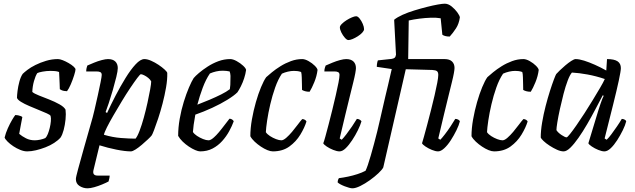

<svg xmlns="http://www.w3.org/2000/svg" viewBox="-20 -820 3442 1040"><path d="M127 0Q110 0 90 -8Q70 -16 52 -28Q34 -40 21 -53Q8 -66 5 -75Q11 -100 22.5 -125.5Q34 -151 45.5 -170.5Q57 -190 63 -197Q70 -197 77.5 -195.5Q85 -194 91.5 -191.5Q98 -189 101 -186Q98 -170 93.5 -146.5Q89 -123 84 -95Q99 -82 120.5 -71Q142 -60 168 -60Q182 -60 198 -63.5Q214 -67 225 -72Q233 -79 239 -94Q245 -109 249.5 -127.5Q254 -146 255.5 -163.5Q257 -181 254 -192Q252 -198 233.5 -206Q215 -214 189.5 -224.5Q164 -235 138 -246Q112 -257 93.5 -268.5Q75 -280 72 -290Q72 -303 75 -327.5Q78 -352 85 -378Q92 -404 103 -420Q111 -428 128.5 -441.5Q146 -455 172 -468Q198 -481 229.5 -490.5Q261 -500 294 -500Q304 -500 319.5 -494Q335 -488 351.5 -478.5Q368 -469 378.5 -459.5Q389 -450 389 -444Q389 -436 381.5 -412Q374 -388 363.5 -363.5Q353 -339 343 -326Q335 -326 327 -327.5Q319 -329 312.5 -332Q306 -335 304 -337Q304 -350 303 -367Q302 -384 301.5 -401Q301 -418 300 -430Q290 -434 277.5 -435Q265 -436 255 -436Q232 -436 210.5 -432Q189 -428 182 -424Q172 -409 164 -380.5Q156 -352 155 -322Q165 -313 190.5 -303Q216 -293 246.5 -281Q277 -269 302 -255Q327 -241 335 -226Q338 -203 335 -173Q332 -143 325 -116.5Q318 -90 308 -75Q295 -60 273.5 -46Q252 -32 226 -22Q200 -12 174.5 -6Q149 0 127 0Z M454 200Q431 200 411 187.5Q391 175 391 150Q391 140 403 96Q415 52 433.5 -14Q452 -80 473 -153Q482 -182 491.5 -223Q501 -264 510 -304.5Q519 -345 525 -375.5Q531 -406 531 -414Q531 -425 524 -429Q517 -433 503 -433H447Q447 -442 449 -451.5Q451 -461 453 -465Q469 -472 489.5 -480.5Q510 -489 531 -494.5Q552 -500 565 -500Q591 -500 604.5 -487Q618 -474 618 -451Q618 -436 610 -403Q602 -370 591 -332Q580 -294 569 -261Q558 -228 552 -213L560 -208Q580 -252 606 -302Q632 -352 660 -397.5Q688 -443 714.5 -471.5Q741 -500 762 -500Q778 -500 798.5 -491Q819 -482 838.5 -469Q858 -456 871.5 -443.5Q885 -431 886 -425Q887 -390 879.5 -346.5Q872 -303 860.5 -259Q849 -215 836.5 -177.5Q824 -140 814.5 -115.5Q805 -91 802 -87Q796 -79 781 -65Q766 -51 748.5 -36Q731 -21 714.5 -10.5Q698 0 689 0Q658 0 610.5 -9.5Q563 -19 519 -33L486 103Q483 118 489 124.5Q495 131 508 131H574Q574 138 572 147Q570 156 568 163Q555 170 533.5 179Q512 188 490.5 194Q469 200 454 200ZM714 -69Q724 -80 736 -111.5Q748 -143 759 -183Q770 -223 779 -264Q788 -305 793.5 -336Q799 -367 799 -379Q794 -389 783 -398Q772 -407 760.5 -412.5Q749 -418 743 -418Q739 -418 723.5 -397.5Q708 -377 685.5 -343.5Q663 -310 639.5 -271Q616 -232 594.5 -195Q573 -158 559 -130Q545 -102 543 -90Q590 -76 635.5 -72.5Q681 -69 714 -69Z M1064 0Q1054 0 1037.5 -7Q1021 -14 1003 -26Q985 -38 969.5 -53Q954 -68 945 -84Q945 -129 953.5 -177Q962 -225 975.5 -268.5Q989 -312 1003.5 -346Q1018 -380 1029 -397Q1038 -408 1058 -425Q1078 -442 1105 -459.5Q1132 -477 1163 -488.5Q1194 -500 1227 -500Q1242 -500 1262 -489Q1282 -478 1297 -464Q1312 -450 1313 -441Q1310 -419 1302.5 -396Q1295 -373 1285 -353Q1275 -333 1266 -320Q1248 -302 1211.5 -279.5Q1175 -257 1129.5 -236Q1084 -215 1038 -199Q1032 -167 1029 -144Q1026 -121 1025 -105Q1032 -94 1047 -84Q1062 -74 1079.5 -67Q1097 -60 1109 -60Q1118 -60 1128 -67Q1138 -74 1151.5 -88Q1165 -102 1182 -124Q1199 -146 1223 -177Q1231 -177 1237.5 -172.5Q1244 -168 1246 -163Q1237 -138 1221.5 -109.5Q1206 -81 1183.5 -56Q1161 -31 1131.5 -15.5Q1102 0 1064 0ZM1049 -253Q1083 -266 1116 -280Q1149 -294 1178 -308.5Q1207 -323 1225 -337Q1227 -348 1227.5 -360Q1228 -372 1228 -382Q1229 -396 1228.5 -409Q1228 -422 1224 -433Q1215 -435 1205.5 -436Q1196 -437 1186 -437Q1168 -437 1150.5 -433Q1133 -429 1117 -422Q1095 -390 1078 -344.5Q1061 -299 1049 -253Z M1458 0Q1445 0 1428 -7Q1411 -14 1393 -26Q1375 -38 1359.5 -52.5Q1344 -67 1336 -82Q1336 -125 1344.5 -173Q1353 -221 1366 -266.5Q1379 -312 1394 -348Q1409 -384 1422 -402Q1433 -412 1453 -428.5Q1473 -445 1499.5 -461.5Q1526 -478 1556 -489Q1586 -500 1617 -500Q1632 -500 1651.5 -489Q1671 -478 1685 -464Q1699 -450 1700 -441Q1696 -408 1682.5 -375Q1669 -342 1657 -323Q1643 -323 1632.5 -326Q1622 -329 1616 -333Q1616 -343 1615.5 -362.5Q1615 -382 1614.5 -401.5Q1614 -421 1611 -430Q1600 -434 1590 -435Q1580 -436 1572 -436Q1557 -436 1539.5 -432Q1522 -428 1507 -421Q1486 -390 1470.5 -346Q1455 -302 1444 -255Q1433 -208 1427 -167.5Q1421 -127 1420 -104Q1427 -93 1442.5 -83Q1458 -73 1475 -66.5Q1492 -60 1504 -60Q1515 -60 1530.5 -73.5Q1546 -87 1562 -106Q1578 -125 1592.5 -144.5Q1607 -164 1617 -175Q1625 -175 1631.5 -171Q1638 -167 1640 -162Q1630 -129 1607 -91Q1584 -53 1547.5 -26.5Q1511 0 1458 0Z M1819 0Q1805 0 1785 -8Q1765 -16 1749.5 -26.5Q1734 -37 1731 -44Q1735 -53 1742.5 -80.5Q1750 -108 1760 -146Q1770 -184 1780 -225Q1790 -266 1799 -305Q1808 -344 1813.5 -372.5Q1819 -401 1819 -414Q1819 -425 1812 -429Q1805 -433 1792 -433H1737Q1737 -443 1739.5 -452Q1742 -461 1744 -465Q1760 -472 1780.5 -480.5Q1801 -489 1821.5 -494.5Q1842 -500 1855 -500Q1881 -500 1894.5 -487Q1908 -474 1908 -451Q1908 -443 1904.5 -423.5Q1901 -404 1893.5 -374Q1886 -344 1875.5 -301Q1865 -258 1851 -200.5Q1837 -143 1820 -70L1831 -63Q1841 -73 1856 -92.5Q1871 -112 1887 -135.5Q1903 -159 1913 -176Q1921 -176 1928 -172Q1935 -168 1938 -163Q1932 -142 1918.5 -114.5Q1905 -87 1887.5 -60.5Q1870 -34 1852.5 -17Q1835 0 1819 0ZM1867 -603Q1859 -603 1848 -615.5Q1837 -628 1829 -644Q1821 -660 1821 -672Q1821 -680 1831.5 -690.5Q1842 -701 1857 -710.5Q1872 -720 1886.5 -726Q1901 -732 1909 -732Q1918 -732 1928 -719.5Q1938 -707 1945 -690.5Q1952 -674 1952 -662Q1952 -654 1942.5 -643.5Q1933 -633 1918 -623.5Q1903 -614 1889.5 -608.5Q1876 -603 1867 -603Z M1809 168Q1809 160 1811.5 153.5Q1814 147 1816 145Q1840 142 1866 136.5Q1892 131 1916.5 123Q1941 115 1960 105Q1965 95 1972.5 73.5Q1980 52 1988.5 22Q1997 -8 2006 -41Q2015 -74 2023 -106.5Q2031 -139 2037 -166Q2043 -191 2050.5 -225Q2058 -259 2066.5 -294.5Q2075 -330 2082.5 -361.5Q2090 -393 2095 -416Q2100 -439 2102 -446L2021 -458Q2021 -469 2023 -479Q2025 -489 2027 -493L2102 -501Q2113 -503 2118 -507.5Q2123 -512 2125 -524L2115 -713Q2132 -727 2161 -740Q2190 -753 2224.5 -763.5Q2259 -774 2292.5 -782.5Q2326 -791 2351.5 -795.5Q2377 -800 2389 -800Q2408 -800 2426.5 -785Q2445 -770 2457.5 -752.5Q2470 -735 2471 -726Q2466 -691 2450 -666.5Q2434 -642 2416 -622Q2401 -622 2391 -625Q2381 -628 2376 -632L2367 -721Q2344 -725 2313.5 -724Q2283 -723 2252 -719Q2221 -715 2194 -709L2191 -500H2388Q2415 -500 2428.5 -487Q2442 -474 2442 -452Q2442 -443 2438.5 -423.5Q2435 -404 2427.5 -374Q2420 -344 2409.5 -301Q2399 -258 2385 -200.5Q2371 -143 2354 -70L2365 -63Q2374 -72 2389.5 -92Q2405 -112 2420.5 -135.5Q2436 -159 2446 -176Q2455 -176 2462 -172Q2469 -168 2471 -163Q2466 -142 2452.5 -114.5Q2439 -87 2422 -60.5Q2405 -34 2386.5 -17Q2368 0 2353 0Q2339 0 2319.5 -8Q2300 -16 2284.5 -26.5Q2269 -37 2266 -44Q2269 -53 2276.5 -80Q2284 -107 2294 -144.5Q2304 -182 2314.5 -223.5Q2325 -265 2334 -303.5Q2343 -342 2348.5 -371.5Q2354 -401 2354 -414Q2354 -429 2347 -434.5Q2340 -440 2322 -441L2178 -445L2056 87Q2050 99 2030 118Q2010 137 1983.5 156Q1957 175 1931.5 187.5Q1906 200 1889 200Q1882 200 1871 197Q1860 194 1847 189Q1834 184 1824 178.5Q1814 173 1809 168Z M2656 0Q2643 0 2626 -7Q2609 -14 2591 -26Q2573 -38 2557.5 -52.5Q2542 -67 2534 -82Q2534 -125 2542.5 -173Q2551 -221 2564 -266.5Q2577 -312 2592 -348Q2607 -384 2620 -402Q2631 -412 2651 -428.5Q2671 -445 2697.5 -461.5Q2724 -478 2754 -489Q2784 -500 2815 -500Q2830 -500 2849.5 -489Q2869 -478 2883 -464Q2897 -450 2898 -441Q2894 -408 2880.5 -375Q2867 -342 2855 -323Q2841 -323 2830.5 -326Q2820 -329 2814 -333Q2814 -343 2813.5 -362.5Q2813 -382 2812.5 -401.5Q2812 -421 2809 -430Q2798 -434 2788 -435Q2778 -436 2770 -436Q2755 -436 2737.5 -432Q2720 -428 2705 -421Q2684 -390 2668.5 -346Q2653 -302 2642 -255Q2631 -208 2625 -167.5Q2619 -127 2618 -104Q2625 -93 2640.5 -83Q2656 -73 2673 -66.5Q2690 -60 2702 -60Q2713 -60 2728.5 -73.5Q2744 -87 2760 -106Q2776 -125 2790.5 -144.5Q2805 -164 2815 -175Q2823 -175 2829.5 -171Q2836 -167 2838 -162Q2828 -129 2805 -91Q2782 -53 2745.5 -26.5Q2709 0 2656 0Z M3033 0Q3017 0 2997 -9Q2977 -18 2957 -31Q2937 -44 2924 -56.5Q2911 -69 2909 -75Q2909 -112 2916.5 -156.5Q2924 -201 2935.5 -245.5Q2947 -290 2959 -327.5Q2971 -365 2980.5 -390Q2990 -415 2993 -419Q2998 -425 3012 -438.5Q3026 -452 3042.5 -466Q3059 -480 3074.5 -490Q3090 -500 3098 -500Q3117 -500 3144 -491.5Q3171 -483 3202.5 -469Q3234 -455 3264 -438L3268 -500Q3307 -500 3325 -488Q3343 -476 3343 -451Q3343 -436 3332 -384.5Q3321 -333 3301 -253Q3281 -173 3255 -70L3266 -63Q3277 -73 3291.5 -92.5Q3306 -112 3321.5 -134.5Q3337 -157 3348 -176Q3356 -176 3363.5 -172Q3371 -168 3372 -163Q3367 -142 3353.5 -114.5Q3340 -87 3323 -60.5Q3306 -34 3288 -17Q3270 0 3254 0Q3240 0 3220.5 -8Q3201 -16 3185.5 -26.5Q3170 -37 3167 -44L3221 -222Q3227 -241 3232.5 -257Q3238 -273 3242.5 -284.5Q3247 -296 3250 -301L3245 -304Q3227 -270 3205.5 -229Q3184 -188 3160.5 -147.5Q3137 -107 3113.5 -73.5Q3090 -40 3069.5 -20Q3049 0 3033 0ZM3049 -76Q3053 -76 3067.5 -94Q3082 -112 3102.5 -141.5Q3123 -171 3146 -206.5Q3169 -242 3190.5 -277.5Q3212 -313 3230 -343.5Q3248 -374 3256 -392Q3209 -408 3162.5 -416.5Q3116 -425 3078 -427Q3067 -415 3055 -383.5Q3043 -352 3032.5 -311.5Q3022 -271 3013 -230Q3004 -189 2999 -158Q2994 -127 2994 -115Q3003 -101 3022 -88.5Q3041 -76 3049 -76Z"/></svg>

Font: Texturina 12pt
Style: Italic
Weight: 400
Italic angle: -11°
Designer: Guillermo Torres Carreño
Foundry: Omnibus-Type
Version: Version 1.002